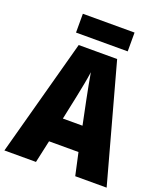

<svg xmlns="http://www.w3.org/2000/svg" viewBox="-159 -998 944 1103"><g transform="rotate(20 312.5 -446.0)"><path d="M433 0 403 -137H223L193 0H0L194 -715H429L625 0ZM343 -433Q336 -469 327 -514.5Q318 -560 313 -592Q309 -561 300.5 -517Q292 -473 284 -434L253 -287H373ZM471 -892V-777H155V-892Z"/></g></svg>

Font: Noto Sans Bengali Condensed Black
Style: Regular
Weight: 900
Width: 3
Designer: Joana Ranito - Universal Thirst; Jelle Bosma - Monotype Design Team
Foundry: Universal Thirst ehf.
Version: Version 3.000; ttfautohint (v1.8.4.7-5d5b)